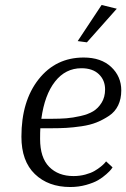

<svg xmlns="http://www.w3.org/2000/svg" viewBox="-20 -741 507 771"><path d="M406 -93 432 -69Q430 -66 426 -60.5Q422 -55 407 -41.5Q392 -28 374 -17.5Q356 -7 326 1.5Q296 10 262 10Q174 10 120 -42Q66 -94 66 -192Q66 -335 135 -422.5Q204 -510 316 -510Q386 -510 426.5 -472Q467 -434 467 -378Q467 -344 454.5 -318Q442 -292 418 -276Q394 -260 368 -249.5Q342 -239 307.5 -234Q273 -229 246.5 -227.5Q220 -226 187 -226H142Q141 -212 141 -183Q141 -108 177.5 -71Q214 -34 275 -34Q300 -34 322.5 -40Q345 -46 359.5 -54.5Q374 -63 385 -72Q396 -81 401 -87ZM307 -467Q243 -467 201 -413.5Q159 -360 146 -264H189Q221 -264 246.5 -266Q272 -268 303 -275Q334 -282 354 -294Q374 -306 388 -328.5Q402 -351 402 -382Q402 -419 377 -443Q352 -467 307 -467ZM388 -721 449 -706 329 -571 292 -576Z"/></svg>

Font: ArsenalItalic
Style: Italic
Weight: 400
Italic angle: -9°
Designer: Andrij Shevchenko
Foundry: Stairsfor.com
Version: Version 1.000